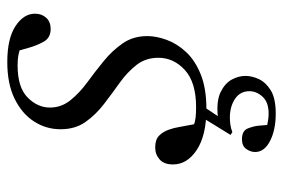

<svg xmlns="http://www.w3.org/2000/svg" viewBox="-148 -442 795 540"><g transform="rotate(-90 250.0 -172.5)"><path d="M213 10Q139 10 98 -17Q57 -44 57 -84Q57 -109 71 -121.5Q85 -134 105 -134Q127 -134 138 -123Q149 -112 154.5 -96.5Q160 -81 162 -68L170 -25Q182 -19 218 -19Q288 -19 322.5 -50.5Q357 -82 357 -125Q357 -161 336.5 -187Q316 -213 286.5 -234Q257 -255 227 -278Q197 -301 176.5 -330Q156 -359 156 -400Q156 -441 178 -475Q200 -509 242 -529.5Q284 -550 345 -550Q411 -550 446 -527Q481 -504 481 -472Q481 -453 469.5 -440.5Q458 -428 438 -428Q413 -428 402 -448Q391 -468 385 -490L378 -515Q374 -517 363 -519Q352 -521 335 -521Q274 -521 245.5 -493Q217 -465 217 -430Q217 -398 237.5 -372.5Q258 -347 288 -325Q318 -303 347.5 -279Q377 -255 397.5 -225.5Q418 -196 418 -156Q418 -131 407.5 -102Q397 -73 373.5 -47.5Q350 -22 310.5 -6Q271 10 213 10ZM200 205Q154 205 123 189Q92 173 92 147Q92 134 100.5 122Q109 110 128 110Q152 110 158.5 127Q165 144 166 157L168 181Q173 182 181.5 183.5Q190 185 200 185Q232 185 247.5 168Q263 151 263 131Q263 105 241.5 90.5Q220 76 188 76Q179 76 168.5 77.5Q158 79 148 83L140 78L188 0H221L193 42Q236 38 260.5 50Q285 62 295.5 81Q306 100 306 120Q306 138 297 157.5Q288 177 265.5 191Q243 205 200 205Z"/></g></svg>

Font: Xanh Mono
Style: Italic
Weight: 400
Italic angle: -12°
Monospace: yes
Designer: Lam Bao, Duy Dao
Foundry: Yellow Type Foundry
Version: Version 3.101; ttfautohint (v1.8.3)